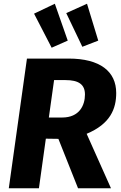

<svg xmlns="http://www.w3.org/2000/svg" viewBox="-20 -1006 647 1026"><path d="M342 -789 273 -986 162 -933 256 -751ZM505 -789 445 -986 334 -936 420 -756ZM601 -509C601 -624 515 -693 347 -693H124L27 0H188L225 -265L292 -264L397 0H573L443 -291C570 -344 601 -425 601 -509ZM269 -578H330C400 -578 434 -555 434 -501C434 -444 405 -378 312 -378H241Z"/></svg>

Font: Fira Sans
Style: Bold Italic
Weight: 700
Italic angle: -8°
Designer: bBox Type GmbH & Carrois Corporate GbR & Edenspiekermann AG
Foundry: bBox Type GmbH & Carrois Corporate GbR & Edenspiekermann AG
Version: Version 4.301;PS 004.301;hotconv 1.0.88;makeotf.lib2.5.64775